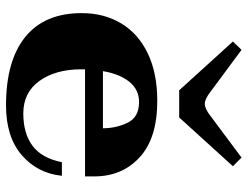

<svg xmlns="http://www.w3.org/2000/svg" viewBox="-110 -682 803 622"><g transform="rotate(90 291.0 -371.5)"><path d="M273 -551 115 -725 142 -753 277 -653Q301 -634 317 -634Q333 -634 357 -653L491 -753L519 -725L361 -551ZM205 -246V-234Q205 -151 242.5 -98.5Q280 -46 348 -46Q413 -46 453 -76Q493 -106 506 -171H550Q542 -92 483 -41Q424 10 322 10Q177 10 100 -52.5Q23 -115 23 -235Q23 -308 56.5 -363.5Q90 -419 154 -449.5Q218 -480 307 -480Q428 -480 490 -423Q552 -366 552 -276V-246ZM211 -304H396Q396 -347 378 -384Q360 -421 311 -421Q271 -421 245.5 -389.5Q220 -358 211 -304Z"/></g></svg>

Font: Taviraj
Style: Bold
Weight: 700
Designer: Katatrad Team
Foundry: CadsonDemak
Version: Version 1.001